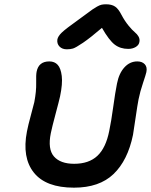

<svg xmlns="http://www.w3.org/2000/svg" viewBox="-20 -868 701 891"><path d="M290 -639.2Q268.6 -639.2 256.1 -652.1Q243.7 -665 246.1 -684.1Q248.5 -699.2 266.4 -716.6Q284.2 -733.9 347.2 -778.8Q362.3 -789.6 382.6 -804.7Q402.8 -819.8 410.6 -825.2Q418.5 -830.6 430.4 -837.4Q442.4 -844.2 451.4 -846.2Q460.4 -848.1 472.2 -848.1Q498.5 -848.1 514.2 -837.4Q529.8 -826.7 543.9 -798.8Q558.6 -771 576.2 -749.5Q593.8 -728 605.2 -718.8Q616.7 -709.5 623 -698.2Q629.4 -687 627 -673.8Q625 -659.2 610.1 -650.1Q595.2 -641.1 575.2 -641.1Q538.6 -641.1 512.5 -660.9Q486.3 -680.7 453.1 -738.8Q398.9 -692.4 365 -669.4Q331.1 -646.5 318.6 -642.8Q306.2 -639.2 290 -639.2ZM323.2 2.9Q192.9 2.9 137.2 -66.9Q81.5 -136.7 105 -257.8Q110.4 -286.1 123.3 -333.3Q136.2 -380.4 139.2 -394Q148.9 -444.8 147.9 -482.9Q147 -521 149.9 -535.2Q159.2 -583 209 -583Q233.4 -583 247.8 -567.1Q262.2 -551.3 266.6 -515.4Q271 -479.5 258.8 -420.9Q253.9 -398.9 237.8 -338.9Q221.7 -278.8 215.8 -250Q200.7 -175.8 230.5 -141.8Q260.3 -107.9 324.2 -107.9Q392.6 -107.9 431.9 -144.8Q471.2 -181.6 486.8 -259.8Q496.1 -304.2 505.4 -371.6Q514.6 -439 522.9 -480Q532.2 -527.8 557.4 -555.4Q582.5 -583 617.2 -583Q639.6 -583 651.9 -569.8Q664.1 -556.6 659.2 -533.2Q656.7 -521.5 643.6 -482.7Q630.4 -443.8 623 -407.2Q617.7 -380.4 609.6 -324Q601.6 -267.6 597.2 -242.2Q572.8 -123.5 506.8 -60.3Q440.9 2.9 323.2 2.9Z"/></svg>

Font: Shantell Sans Irregular Bouncy
Style: Italic
Weight: 500
Italic angle: -11.31°
Designer: Stephen Nixon, Anya Danilova, Shantell Martin
Foundry: Arrow Type
Version: Version 1.006;[9816181b4]